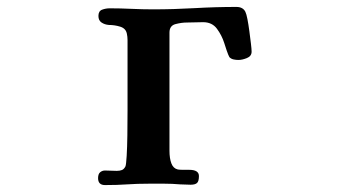

<svg xmlns="http://www.w3.org/2000/svg" viewBox="-20 -530 1040 554"><path d="M706 -381Q706 -368 692.5 -362.5Q679 -357 668 -357Q661 -357 654 -358.5Q647 -360 642 -365Q639 -370 634 -384.5Q629 -399 627 -406Q620 -428 606 -447Q592 -466 566 -466Q554 -466 542.5 -465.5Q531 -465 519 -465Q504 -465 486.5 -460.5Q469 -456 469 -436V-95Q469 -73 474.5 -58.5Q480 -44 493 -41Q498 -40 509.5 -40Q521 -40 526 -40Q554 -40 554 -22Q554 -7 548.5 -2Q543 3 530 3Q526 3 515 2.5Q504 2 500 2Q477 0 453.5 0Q430 0 411 0Q375 0 347 2Q319 4 283 4Q263 4 263 -16Q263 -28 269 -33Q275 -38 283 -38Q291 -38 300 -37.5Q309 -37 317 -37Q326 -37 332 -39.5Q338 -42 342 -50Q344 -55 345.5 -80Q347 -105 347.5 -140Q348 -175 348 -211.5Q348 -248 348 -276.5Q348 -305 348 -317Q348 -338 348 -356.5Q348 -375 348 -396Q348 -405 348 -414.5Q348 -424 346 -433Q343 -448 327 -453Q311 -458 294 -458Q282 -459 273 -465Q264 -471 264 -484Q264 -498 274.5 -502Q285 -506 297 -506Q327 -506 359 -504.5Q391 -503 421 -503Q481 -503 541.5 -506.5Q602 -510 662 -510Q681 -510 688 -496Q691 -490 694 -474.5Q697 -459 699.5 -440Q702 -421 704 -404.5Q706 -388 706 -381Z"/></svg>

Font: Kaisei Tokumin ExtraBold
Style: Regular
Weight: 800
Designer: Font-Kai, 金井和夫
Foundry: KAZUO KANAI
Version: Version 5.003